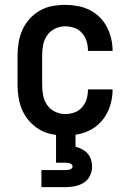

<svg xmlns="http://www.w3.org/2000/svg" viewBox="-20 -548 540 788"><path d="M247 8Q220 8 193.5 3Q167 -2 143.5 -15.5Q120 -29 101.5 -49.5Q83 -70 72 -94.5Q61 -119 56.5 -146Q52 -173 52 -200V-320Q52 -347 56.5 -374Q61 -401 72 -425.5Q83 -450 101.5 -470.5Q120 -491 143.5 -504.5Q167 -518 193.5 -523Q220 -528 247 -528Q273 -528 298 -523.5Q323 -519 346 -508Q369 -497 387.5 -479Q406 -461 418 -438.5Q430 -416 436 -391Q442 -366 442 -341Q442 -341 442 -340.5Q442 -340 442 -339H341Q341 -339 341 -339.5Q341 -340 341 -340Q341 -360 335.5 -378.5Q330 -397 317 -412Q304 -427 285.5 -433.5Q267 -440 247 -440Q226 -440 206 -430.5Q186 -421 173.5 -403Q161 -385 157 -363.5Q153 -342 153 -320V-200Q153 -178 157 -156.5Q161 -135 173.5 -117Q186 -99 206 -89.5Q226 -80 247 -80Q267 -80 285.5 -86.5Q304 -93 317 -108Q330 -123 335.5 -141.5Q341 -160 341 -180Q341 -180 341 -180.5Q341 -181 341 -181H442Q442 -180 442 -179.5Q442 -179 442 -179Q442 -154 436 -129Q430 -104 418 -81.5Q406 -59 387.5 -41Q369 -23 346 -12Q323 -1 298 3.5Q273 8 247 8ZM150 220V150H250Q254 150 258.5 149.5Q263 149 267 147.5Q271 146 274.5 143Q278 140 278 135Q278 131 274.5 127.5Q271 124 267 122.5Q263 121 258.5 120.5Q254 120 250 120H210V0H290V54Q304 58 317 64.5Q330 71 339.5 82Q349 93 353.5 107Q358 121 358 135Q358 155 349.5 173Q341 191 324.5 201.5Q308 212 288.5 216Q269 220 250 220Z"/></svg>

Font: Zed Mono Semibold
Style: Regular
Weight: 600
Monospace: yes
Designer: Belleve Invis
Foundry: Belleve Invis
Version: Version 1.0.0; ttfautohint (v1.8.4)